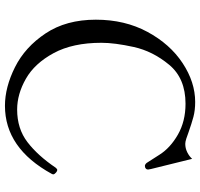

<svg xmlns="http://www.w3.org/2000/svg" viewBox="-36 -738 789 756"><g transform="rotate(90 358.0 -360.5)"><path d="M58 -344Q58 -458 106 -547Q154 -636 229 -685.5Q304 -735 382 -735Q415 -735 441 -728Q467 -721 501 -709Q514 -704 526.5 -700Q539 -696 547 -696Q564 -696 579.5 -703.5Q595 -711 606 -723L646 -561L648 -550Q648 -545 646 -542.5Q644 -540 640 -538L634 -537Q628 -537 622 -544Q617 -551 590 -594Q563 -637 510.5 -667Q458 -697 389 -697Q289 -697 235.5 -632.5Q182 -568 165.5 -493Q149 -418 149 -366Q149 -253 189.5 -178Q230 -103 290.5 -68.5Q351 -34 412 -34Q487 -34 540 -74.5Q593 -115 641 -186Q646 -192 650 -192Q654 -192 660 -187Q667 -181 667 -176Q667 -174 665 -170Q564 14 397 14Q324 14 245 -25.5Q166 -65 112 -146Q58 -227 58 -344Z"/></g></svg>

Font: Shippori Mincho
Style: Regular
Weight: 400
Designer: FONTDASU
Foundry: FONTDASU / Google Inc. / but / Adobe
Version: Version 3.110; ttfautohint (v1.8.3)